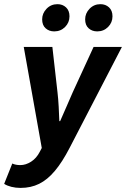

<svg xmlns="http://www.w3.org/2000/svg" viewBox="-55 -726 616 940"><path d="M45.7 194Q21.7 194 0.7 188.7Q-20.3 183.4 -34.6 174.1L5.1 74.6Q21.7 82.3 44.4 82.3Q71.3 82.3 97.4 65.5Q123.6 48.8 139.9 16.9L149.5 -1.5L61.3 -496.1H201.4L226.6 -273.1Q230.2 -242.4 232.3 -203.9Q234.4 -165.3 235.5 -133.1H239.5Q254.2 -165.6 270.4 -203.6Q286.6 -241.6 300.6 -273.1L403.1 -496.1H541.8L286.3 -2.9Q250 67.5 213.6 110.7Q177.2 154 136.6 174Q96.1 194 45.7 194ZM210.4 -572.3Q185.2 -572.3 168.3 -587.6Q151.4 -602.8 151.4 -631.3Q151.4 -660.7 172.9 -683.1Q194.5 -705.6 226.3 -705.6Q251.4 -705.6 268.3 -689.9Q285.2 -674.2 285.2 -646.2Q285.2 -615.6 263.7 -594Q242.1 -572.3 210.4 -572.3ZM420.9 -572.3Q395.7 -572.3 378.8 -587.6Q361.9 -602.8 361.9 -631.3Q361.9 -660.7 383.4 -683.1Q405 -705.6 436.7 -705.6Q461.9 -705.6 478.8 -689.9Q495.7 -674.2 495.7 -646.2Q495.7 -615.6 474.2 -594Q452.6 -572.3 420.9 -572.3Z"/></svg>

Font: Source Sans 3 VF
Style: Italic
Weight: 200
Italic angle: -11°
Designer: Paul D. Hunt
Foundry: Adobe Systems Incorporated
Version: Version 3.042;hotconv 1.0.118;makeotfexe 2.5.65603